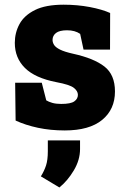

<svg xmlns="http://www.w3.org/2000/svg" viewBox="-20 -557 548 835"><path d="M261.7 10.3Q199.2 10.3 145.3 -1.2Q91.3 -12.7 47.9 -32.7L45.9 -197.3H161.6L181.2 -120.6Q191.4 -114.3 207.5 -109.6Q223.6 -105 246.1 -105Q287.6 -105 303.2 -116.2Q318.8 -127.4 318.8 -144.5Q318.8 -161.1 301 -175Q283.2 -189 225.1 -199.7Q132.3 -217.8 88.4 -261.5Q44.4 -305.2 44.4 -370.6Q44.4 -415 64.9 -452.6Q85.4 -490.2 132.1 -513.4Q178.7 -536.6 256.8 -536.6Q316.4 -536.6 370.4 -526.4Q424.3 -516.1 459 -500.5L458.5 -341.3H343.3L328.6 -409.7Q317.4 -417.5 303.2 -421.4Q289.1 -425.3 271.5 -425.3Q238.8 -425.3 223.6 -413.6Q208.5 -401.9 208.5 -383.3Q208.5 -372.6 215.1 -361.8Q221.7 -351.1 241.2 -341.3Q260.7 -331.5 298.3 -323.2Q388.7 -303.2 434.3 -267.6Q480 -231.9 480 -159.2Q480 -81.1 424.1 -35.4Q368.2 10.3 261.7 10.3ZM238.3 258.3 157.7 210Q172.4 186.5 180.2 162.6Q188 138.7 188 101.1V53.7H328.1V91.3Q328.1 138.7 301 184.1Q273.9 229.5 238.3 258.3Z"/></svg>

Font: Roboto Slab LO Black
Style: Regular
Weight: 900
Designer: Google
Version: Version 2.000